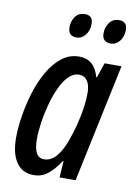

<svg xmlns="http://www.w3.org/2000/svg" viewBox="-85 -796 603 861"><g transform="rotate(10 216.5 -365.5)"><path d="M130 10Q78 10 50.5 -29.5Q23 -69 23 -142Q23 -186 31.5 -240.5Q40 -295 56.5 -349Q73 -403 99 -448.5Q125 -494 160 -521.5Q195 -549 240 -549Q309 -549 330 -471H333L356 -539H433L319 0H246L251 -75H248Q222 -35 194 -12.5Q166 10 130 10ZM162 -68Q194 -68 217 -94.5Q240 -121 255.5 -161.5Q271 -202 282 -244Q294 -292 299 -327.5Q304 -363 304 -394Q304 -430 290.5 -449.5Q277 -469 252 -469Q227 -469 205.5 -447.5Q184 -426 167.5 -390Q151 -354 139.5 -311.5Q128 -269 122 -227Q116 -185 116 -151Q116 -68 162 -68ZM367 -631Q328 -631 328 -671Q328 -699 343.5 -720Q359 -741 387 -741Q424 -741 424 -703Q424 -672 407.5 -651.5Q391 -631 367 -631ZM211 -631Q173 -631 173 -671Q173 -699 188 -720Q203 -741 232 -741Q268 -741 268 -703Q268 -672 251.5 -651.5Q235 -631 211 -631Z"/></g></svg>

Font: Noto Sans ExtraCondensed Medium
Style: Italic
Weight: 500
Width: 2
Italic angle: -12°
Designer: Monotype Design Team
Foundry: Monotype Imaging Inc.
Version: Version 2.013; ttfautohint (v1.8.4.7-5d5b)